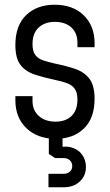

<svg xmlns="http://www.w3.org/2000/svg" viewBox="-20 -575 464 812"><path d="M216 12Q138.5 12 91.8 -32.8Q45 -77.5 45 -151V-168.5H117.5V-148Q117.5 -108.5 144.2 -84.5Q171 -60.5 215 -60.5Q257.5 -60.5 282.5 -84.5Q307.5 -108.5 307.5 -154Q307.5 -183.5 296.2 -199.2Q285 -215 264 -223Q243 -231 213 -237Q163.5 -247.5 125.5 -260.2Q87.5 -273 66.2 -301Q45 -329 45 -384.5Q45 -467.5 90.8 -511.2Q136.5 -555 211 -555Q288.5 -555 334.2 -510.2Q380 -465.5 380 -392.5V-375.5H307.5V-395Q307.5 -435 281.8 -458.8Q256 -482.5 212 -482.5Q169 -482.5 143.2 -458.2Q117.5 -434 117.5 -388.5Q117.5 -359 128.8 -343.2Q140 -327.5 161.5 -320Q183 -312.5 213 -306Q262 -296 299.5 -283Q337 -270 358.5 -241.5Q380 -213 380 -157Q380 -75.5 335.2 -31.8Q290.5 12 216 12ZM185 217V160H249Q265.5 160 275.5 151Q285.5 142 285.5 127.5Q285.5 112.5 275.5 103Q265.5 93.5 249 93.5H213L186.5 76V-18.5H244.5V62L209 54.5Q250 40 280.2 48Q310.5 56 327 78.8Q343.5 101.5 343.5 131Q343.5 168 317.5 192.5Q291.5 217 249 217Z"/></svg>

Font: Mohave Light
Style: Regular
Weight: 400
Version: Version 2.003